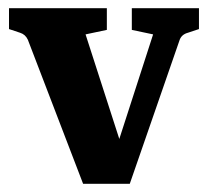

<svg xmlns="http://www.w3.org/2000/svg" viewBox="-20 -443 512 469"><path d="M354 -359 302 -370V-423H466V-372L439 -363Q424 -359 419 -346L297 6H236ZM272 6H183L48 -346Q42 -359 29 -363L2 -372V-423H241V-370L189 -359L290 -46Z"/></svg>

Font: Rasa
Style: Bold
Weight: 700
Designer: Anna Giedrys (Yrsa+Rasa design), David Brezina (Yrsa art-direction, Rasa art-direction, design)
Foundry: Rosetta Type Foundry
Version: Version 2.004